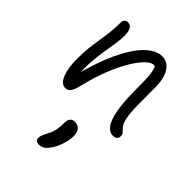

<svg xmlns="http://www.w3.org/2000/svg" viewBox="-235 -613 1064 1064"><g transform="rotate(45 297.5 -81.0)"><path d="M518 9Q492 9 471.5 -17Q451 -43 439.5 -103.5Q428 -164 428 -265Q428 -321 426 -354.5Q424 -388 419 -406.5Q414 -425 406 -436Q398 -447 385 -459Q404 -461 417 -454.5Q430 -448 437 -433.5Q444 -419 445 -396Q433 -416 424 -422.5Q415 -429 401 -429Q381 -429 354.5 -402.5Q328 -376 299.5 -328.5Q271 -281 245 -215.5Q219 -150 200 -72Q190 -27 178 -9Q166 9 147 9Q113 9 95 -36Q77 -81 77 -151Q77 -202 81.5 -240.5Q86 -279 91.5 -312.5Q97 -346 101.5 -382Q106 -418 106 -465Q106 -478 113 -486.5Q120 -495 133 -495Q152 -495 162.5 -479.5Q173 -464 173 -429Q173 -395 167.5 -361.5Q162 -328 155.5 -288.5Q149 -249 145 -198.5Q141 -148 145 -81L133 -73Q167 -211 211 -305Q255 -399 304 -447.5Q353 -496 401 -496Q432 -496 453 -477.5Q474 -459 485 -424.5Q496 -390 496 -342Q496 -262 496.5 -203.5Q497 -145 505.5 -107Q514 -69 537 -50Q546 -43 549 -35.5Q552 -28 552 -18Q552 -8 544.5 0.5Q537 9 518 9ZM264 334Q235 334 235 310Q235 300 238.5 289.5Q242 279 255 254Q264 238 269 222.5Q274 207 276 190Q278 173 278 154Q278 128 287 115.5Q296 103 315 103Q339 103 353 117.5Q367 132 367 167Q367 195 354 235Q341 275 316 306Q303 322 290.5 328Q278 334 264 334Z"/></g></svg>

Font: Shantell Sans Light
Style: Regular
Weight: 300
Designer: Stephen Nixon, Anya Danilova, Shantell Martin
Foundry: Arrow Type
Version: Version 1.011;[c5ecc13dd]